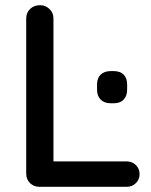

<svg xmlns="http://www.w3.org/2000/svg" viewBox="-20 -720 581 740"><path d="M468 -98Q489 -98 503.5 -84Q518 -70 518 -49Q518 -28 503.5 -14Q489 0 468 0H132Q110 0 95.5 -14.5Q81 -29 81 -51V-649Q81 -671 96 -685.5Q111 -700 135 -700Q155 -700 170.5 -685.5Q186 -671 186 -649V-81L165 -98ZM407 -322Q382 -322 368 -336Q354 -350 354 -375V-394Q354 -419 368 -432.5Q382 -446 407 -446H418Q443 -446 456.5 -432.5Q470 -419 470 -394V-375Q470 -350 456.5 -336Q443 -322 418 -322Z"/></svg>

Font: Quicksand Light SemiBold
Style: Regular
Weight: 600
Version: Version 3.006